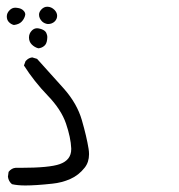

<svg xmlns="http://www.w3.org/2000/svg" viewBox="-20 -406 540 579"><path d="M248.5 59.1Q248.5 51.3 247.1 42.5Q241.2 5.9 226.8 -43.9Q212.4 -93.8 172.4 -138.9Q132.3 -184.1 91.8 -228.5L77.1 -232.9Q66.4 -231.4 59.6 -224.1L57.1 -221.7L52.2 -208.5Q83 -160.2 123.8 -117.9Q164.6 -75.7 179 -33.4Q193.4 8.8 194.8 41.5Q194.8 43 194.8 43.9Q194.8 76.7 160.2 88.9Q128.9 100.1 41.5 100.1Q34.7 100.1 26.9 100.1Q14.6 101.1 5.9 112.3L3.9 127Q5.9 141.1 16.1 149.4Q32.7 153.3 56.6 153.3Q87.9 153.3 137.7 147.9Q166.5 145 191.9 133.8Q217.3 122.6 235.4 99.6Q248.5 83 248.5 59.1ZM122.1 -286.6Q122.6 -290 122.6 -292.2Q122.6 -294.4 122.6 -295.9Q122.6 -297.4 122.1 -299.3Q121.6 -301.3 121.1 -302.7Q119.6 -308.1 116.9 -310.8Q114.3 -313.5 111.8 -314.9Q106.9 -317.9 101.1 -319.3Q95.2 -320.8 91.8 -320.8Q83 -320.8 76.2 -314Q67.4 -305.2 67.4 -293Q67.4 -280.3 75.9 -271.7Q84.5 -263.2 95.7 -260.3Q105.5 -261.2 112.8 -267.1Q120.6 -272.9 122.1 -286.6ZM55.2 -357.4Q56.2 -360.4 56.2 -362.3Q56.2 -368.7 50.8 -374Q44.4 -380.9 31.7 -382.3Q29.3 -382.8 26.4 -382.8Q16.1 -382.8 8.8 -375Q0.5 -366.7 0.5 -356.4Q0.5 -345.7 7.1 -339.1Q13.7 -332.5 22 -330.6Q37.1 -332.5 44.7 -340.1Q52.2 -347.7 55.2 -357.4ZM122.6 -385.7Q112.8 -385.7 105.2 -377.9Q97.7 -370.1 97.7 -361.8Q97.7 -350.6 106.9 -341.3Q114.3 -334.5 124.5 -333.5Q137.2 -333.5 145.5 -341.8Q152.3 -349.1 152.3 -358.4Q152.3 -367.7 144.5 -376Q134.8 -385.7 122.6 -385.7Z"/></svg>

Font: Bakudai
Style: Light
Weight: 300
Version: Version 1.48